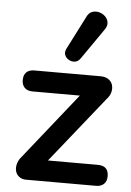

<svg xmlns="http://www.w3.org/2000/svg" viewBox="-55 -816 583 857"><g transform="rotate(5 237.0 -387.5)"><path d="M95 0Q76 0 63.5 -9.5Q51 -19 47 -34Q43 -49 47.5 -66.5Q52 -84 66 -100L325 -425V-395H89Q66 -395 53.5 -407.5Q41 -420 41 -442Q41 -465 53.5 -477Q66 -489 89 -489H385Q407 -489 421 -479.5Q435 -470 439.5 -455Q444 -440 440 -423Q436 -406 422 -391L158 -61V-94H408Q456 -94 456 -47Q456 -25 443.5 -12.5Q431 0 408 0ZM290 -560Q280 -546 266 -544Q252 -542 239 -549Q226 -556 220.5 -569Q215 -582 223 -598L299 -747Q308 -766 323 -771.5Q338 -777 354 -773Q370 -769 381.5 -758Q393 -747 395.5 -731.5Q398 -716 387 -700Z"/></g></svg>

Font: Nunito
Style: Bold
Weight: 700
Designer: Vernon Adams
Foundry: Vernon Adams
Version: Version 3.602